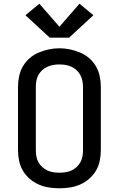

<svg xmlns="http://www.w3.org/2000/svg" viewBox="-20 -1006 640 1034"><path d="M300 8Q271 8 242.5 3.5Q214 -1 188 -12.5Q162 -24 140 -43Q118 -62 103.5 -86.5Q89 -111 83 -139.5Q77 -168 77 -196V-539Q77 -567 83 -595.5Q89 -624 103.5 -649Q118 -674 140 -693Q162 -712 188.5 -723Q215 -734 243 -740Q271 -746 300 -746Q329 -746 357 -740Q385 -734 411.5 -723Q438 -712 460 -693Q482 -674 496.5 -649Q511 -624 517 -595.5Q523 -567 523 -539V-196Q523 -168 517 -139.5Q511 -111 496.5 -86.5Q482 -62 460 -43Q438 -24 412 -12.5Q386 -1 357.5 3.5Q329 8 300 8ZM300 -76Q317 -76 333.5 -78.5Q350 -81 365 -88Q380 -95 392.5 -106.5Q405 -118 413 -132.5Q421 -147 424 -163.5Q427 -180 427 -196V-539Q427 -555 423.5 -571.5Q420 -588 412 -603Q404 -618 391.5 -629Q379 -640 363.5 -647Q348 -654 331.5 -656.5Q315 -659 298 -659Q282 -659 265.5 -656Q249 -653 234 -646Q219 -639 207 -628Q195 -617 187 -602.5Q179 -588 176 -571.5Q173 -555 173 -539V-196Q173 -180 176 -163.5Q179 -147 187 -132.5Q195 -118 207.5 -106.5Q220 -95 235 -88Q250 -81 266.5 -78.5Q283 -76 300 -76ZM248 -803 117 -924 192 -986 300 -862 408 -986 483 -924 352 -803Z"/></svg>

Font: Zed Mono Medium Extended
Style: Regular
Weight: 500
Width: 7
Monospace: yes
Designer: Belleve Invis
Foundry: Belleve Invis
Version: Version 1.0.0; ttfautohint (v1.8.4)